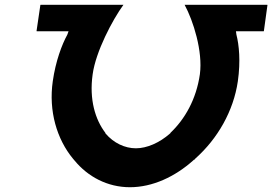

<svg xmlns="http://www.w3.org/2000/svg" viewBox="-20 -779 1140 804"><path d="M817 -468C802 -363 754 -280 694 -223V-222L692 -220C648 -181 595 -158 549 -158C503 -158 456 -180 422 -220L421 -222V-223C379 -278 353 -362 368 -468C381 -563 451 -696 497 -759H150L149 -758L133 -649L134 -648H267L262 -634C239 -592 213 -523 201 -439C183 -314 218 -196 286 -114L292 -107C348 -39 430 5 524 5C619 5 713 -39 790 -108L792 -110H793L797 -113V-114L799 -116C891 -198 958 -314 976 -439C988 -523 981 -591 970 -634L968 -648H1084L1085 -649L1100 -758L1099 -759H753C789 -693 830 -564 817 -468Z"/></svg>

Font: Hussar Woodtype
Style: SeBdObl
Weight: 900
Foundry: Cannot Into Space Fonts
Version: Version 1.07